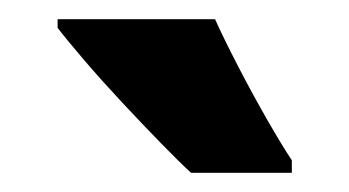

<svg xmlns="http://www.w3.org/2000/svg" viewBox="-20 -786 364 200"><path d="M204 -766Q213 -746 228 -717Q243 -688 258.5 -661Q274 -634 284 -619V-606H179Q167 -617 147.5 -637Q128 -657 107 -679.5Q86 -702 68 -723Q50 -744 40 -757V-766Z"/></svg>

Font: Noto Sans Arabic ExtCond ExtBd
Style: Regular
Weight: 800
Width: 2
Designer: Monotype Design Team, Nadine Chahine, Nizar Qandah and Khaled Hosny
Foundry: Monotype Imaging Inc.
Version: Version 2.012; ttfautohint (v1.8.4.7-5d5b)